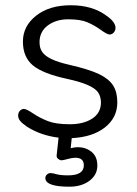

<svg xmlns="http://www.w3.org/2000/svg" viewBox="-20 -517 518 728"><path d="M297.9 109.9Q297.9 81.1 266.1 81.1Q253.9 81.1 236.6 85.9Q219.2 90.8 213.1 90.8Q207 90.8 200.4 85.4Q193.8 80.1 194.8 71.8L202.1 4.9Q136.2 -2.9 83 -36.1Q64 -49.3 56.4 -58.6Q48.8 -67.9 48.8 -78.9Q48.8 -89.8 55.4 -96.9Q62 -104 71 -104Q80.1 -104 105.5 -86.9Q130.9 -69.8 161.4 -57.9Q191.9 -45.9 244.4 -45.9Q296.9 -45.9 329.8 -67.4Q362.8 -88.9 362.8 -128.9Q362.3 -152.8 350.6 -168.5Q328.1 -197.8 235.1 -217.8Q142.1 -237.8 104.5 -269.3Q66.9 -300.8 66.9 -359.4Q66.9 -418 116.9 -457.5Q167 -497.1 248.5 -497.1Q330.1 -497.1 382.8 -458Q418 -434.1 418 -411.1Q418 -401.4 411.4 -393.8Q404.8 -386.2 395.5 -386.2Q386.2 -386.2 362.3 -403.6Q338.4 -420.9 311.8 -432.4Q285.2 -443.8 238.8 -443.8Q192.4 -443.8 161.1 -420.4Q129.9 -397 129.9 -356.9Q129.9 -334 140.6 -319.3Q161.1 -290 240 -272Q318.8 -253.9 356 -235.8Q393.1 -217.8 408.9 -192.9Q424.8 -168 424.8 -128.9Q424.8 -70.8 377.9 -33.9Q331.1 2.9 252 6.8L248 44.9Q264.2 41 274.9 41Q304.7 41 326.9 58.6Q349.1 76.2 349.1 111.1Q349.1 146 319.1 168.5Q289.1 190.9 243.2 190.9Q152.3 190.9 151.9 158.2Q151.9 150.4 158 144.8Q164.1 139.2 171.4 139.2Q178.7 139.2 194.3 143.6Q210 147.9 237.8 147.9Q297.9 147.9 297.9 109.9Z"/></svg>

Font: Nunito-Light
Style: Regular
Weight: 300
Designer: Vernon Adams
Foundry: newtypography
Version: Version 3.000